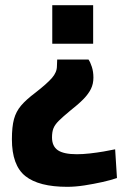

<svg xmlns="http://www.w3.org/2000/svg" viewBox="-20 -523 496 742"><path d="M322 -293Q329 -283 335 -264.5Q341 -246 341 -223Q341 -199 331.5 -179.5Q322 -160 302.5 -140Q283 -120 251 -95Q222 -71 207 -56Q192 -41 186.5 -27Q181 -13 181 8Q181 42 203.5 57.5Q226 73 277 73Q300 73 327 70Q354 67 380.5 62.5Q407 58 425 54L432 165Q409 173 375.5 180.5Q342 188 306.5 193.5Q271 199 240 199Q130 199 78 157.5Q26 116 26 15Q26 -33 34 -62.5Q42 -92 61.5 -115Q81 -138 117 -165Q162 -200 181 -222Q200 -244 200 -267L201 -293ZM340 -503V-354H182V-503Z"/></svg>

Font: Cairo ExtraBold
Style: Regular
Weight: 800
Designer: Mohamed Gaber, Accademia di Belle Arti di Urbino
Foundry: Kief Type Foundry, Accademia di Belle Arti di Urbino
Version: Version 3.117